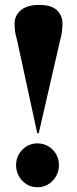

<svg xmlns="http://www.w3.org/2000/svg" viewBox="-20 -754 314 782"><path d="M140 -734Q189.5 -734 212 -712.2Q234.5 -690.5 234.5 -657.5Q234.5 -643 232 -624Q229.5 -605 224.5 -588.5L138.5 -214.5Q137.5 -210.5 134.5 -210.5Q132.5 -210.5 131 -214.5L49.5 -590.5Q42.5 -614 41 -628.2Q39.5 -642.5 39.5 -658Q39.5 -691 65 -712.5Q90.5 -734 140 -734ZM132 8.5Q95.5 8.5 70.5 -18.2Q45.5 -45 45.5 -81.5Q45.5 -118 70.8 -144Q96 -170 132 -170Q169.5 -170 194.8 -144Q220 -118 220 -81.5Q220 -45 194.8 -18.2Q169.5 8.5 132 8.5Z"/></svg>

Font: Fraunces 144pt
Style: Bold
Weight: 700
Version: Version 1.000;[b76b70a41]